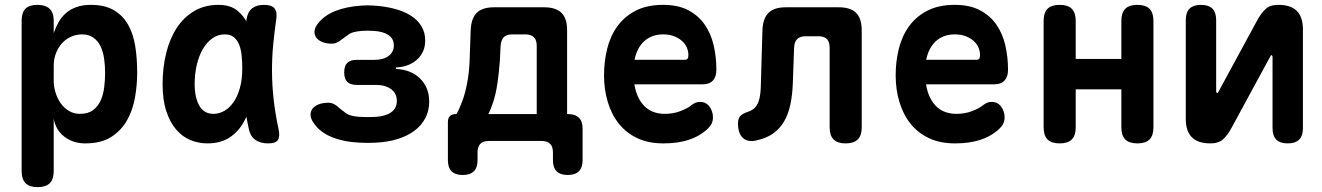

<svg xmlns="http://www.w3.org/2000/svg" viewBox="-20 -580 5440 790"><path d="M133.6 -560Q167.1 -560 184.1 -543.9Q201 -527.9 201 -495.1V-443.7Q209.3 -468 221.4 -489.4Q233.5 -510.8 251.5 -526.3Q269.5 -541.9 294.6 -550.9Q319.7 -560 353.6 -560Q411.1 -560 448.4 -538.1Q485.7 -516.2 507.1 -478.4Q528.4 -440.6 536.5 -389.8Q544.5 -338.9 544.5 -281.4Q544.5 -230.9 535.5 -179Q526.4 -127.1 502.7 -85Q478.9 -42.9 437.5 -16.4Q396.1 10 331 10Q280.9 10 245.1 -17.4Q209.3 -44.8 201 -91.9V124Q201 157.5 184.8 173.7Q168.5 190 135 190Q101.5 190 85.2 173.7Q69 157.5 69 124V-495.1Q69 -527.9 84.5 -543.9Q100.1 -560 133.6 -560ZM317.3 -438.5Q293.8 -438.5 272.3 -428.9Q250.8 -419.3 235.3 -402.1Q219.8 -385 210.4 -361.4Q201 -337.9 201 -309.7V-248.7Q201 -223.3 208.6 -198.8Q216.2 -174.2 230.1 -154.7Q244 -135.2 264.1 -123.4Q284.1 -111.5 308.3 -111.5Q342.2 -111.5 362.6 -126.7Q383.1 -141.9 394.1 -166.5Q405.2 -191.1 408.8 -221.3Q412.5 -251.4 412.5 -280.3Q412.5 -309.5 408.5 -337.7Q404.6 -366 394.2 -388.4Q383.8 -410.8 364.9 -424.6Q346.1 -438.5 317.3 -438.5Z M833.6 10Q797.6 10 764.3 -3.4Q731.1 -16.8 705.6 -46.1Q680.2 -75.3 664.6 -121.6Q649 -167.8 649 -233.8Q649 -301.4 663.7 -361.2Q678.4 -420.9 707.2 -465Q736.1 -509.1 779.2 -534.6Q822.4 -560 879 -560Q926.3 -560 955.4 -537.3Q984.5 -514.5 1000.8 -477.7Q1017.1 -440.9 1022.5 -394.3Q1028 -347.7 1028 -301Q1028 -234.1 1017.4 -177.2Q1006.8 -120.4 983.4 -78.6Q960 -36.8 923.2 -13.4Q886.4 10 833.6 10ZM858.7 -111.5Q881.3 -111.5 902.5 -123.5Q923.8 -135.4 940.3 -158.8Q956.9 -182.1 966.8 -217.1Q976.8 -252.1 976.8 -298.9Q976.8 -326.4 974.2 -351.7Q971.7 -377.1 964 -396.2Q956.4 -415.3 942.4 -426.9Q928.4 -438.5 905.2 -438.5Q876.3 -438.5 853.5 -422.1Q830.7 -405.8 814.6 -378.1Q798.4 -350.4 789.7 -313.2Q781 -276 781 -233.9Q781 -179 800 -145.3Q819 -111.5 858.7 -111.5ZM994.4 -500.6Q999.1 -531.2 1017.3 -545.6Q1035.6 -560 1066.4 -560Q1097.4 -560 1109.4 -545.6Q1121.3 -531.3 1116.6 -500.6Q1108.7 -445.8 1103.7 -392.1Q1098.7 -338.5 1099.2 -283.5Q1099.6 -228.5 1106 -170.5Q1112.4 -112.5 1126.3 -48Q1132.7 -17.6 1123.3 -3.8Q1113.9 10 1083.2 10Q1051.8 10 1031.1 -4.2Q1010.5 -18.3 1004.1 -48Q989.9 -112.5 983.6 -170.5Q977.4 -228.5 977.1 -283.5Q976.8 -338.5 981.8 -392.1Q986.8 -445.8 994.4 -500.6Z M1286.9 -481.4Q1311.8 -515.2 1358.2 -534.1Q1404.6 -553 1467.9 -557Q1480.6 -558 1493.1 -558Q1505.7 -558 1518.4 -557Q1565.5 -554 1604.7 -543.4Q1643.8 -532.9 1671.4 -515Q1699 -497.2 1714.3 -471.7Q1729.5 -446.2 1729.5 -413.3Q1729.5 -365.6 1696.4 -335.3Q1663.3 -305 1609.5 -302.4V-296.3Q1671.6 -293.4 1708.8 -256.6Q1746 -219.8 1746 -161.9Q1746 -124.2 1730.1 -94Q1714.2 -63.8 1685.3 -42.1Q1656.3 -20.4 1615.9 -7.9Q1575.4 4.7 1526 7Q1509.5 8 1492.9 8Q1476.2 8 1459.7 7Q1392.5 3.7 1343.4 -16.7Q1294.4 -37.2 1269.8 -75.2Q1258.2 -91.7 1257.8 -106.5Q1257.4 -121.4 1265.6 -132.4Q1273.9 -143.4 1290.8 -150.4Q1307.7 -157.3 1331.4 -157.3Q1341.6 -157.3 1349.8 -153.7Q1357.9 -150.1 1365.1 -144.9Q1372.2 -139.6 1379.4 -133Q1386.5 -126.5 1395.4 -120.6Q1405.7 -110.5 1421.8 -105.5Q1437.8 -100.5 1459.7 -99.2Q1476.2 -98.2 1492.9 -98.2Q1509.5 -98.2 1526 -99.2Q1566.1 -101.5 1589.4 -118Q1612.8 -134.4 1612.8 -165Q1612.8 -195.5 1589.4 -213Q1566.1 -230.6 1526 -230.6H1447.8Q1421.5 -230.6 1408.9 -243.2Q1396.2 -255.9 1396.2 -282.2Q1396.2 -308.5 1408.9 -321.2Q1421.5 -333.8 1447.8 -333.8H1520.9Q1557.7 -333.8 1579.1 -349.9Q1600.5 -366 1600.5 -392.9Q1600.5 -420.9 1578.4 -435.7Q1556.3 -450.5 1518.4 -452.8Q1505.7 -453.8 1493.1 -453.8Q1480.6 -453.8 1467.9 -452.8Q1449.2 -451.5 1435 -447.5Q1420.7 -443.6 1411.8 -436Q1402.3 -430.1 1394.5 -423.9Q1386.7 -417.7 1379.4 -412.6Q1372.1 -407.5 1364 -403.9Q1355.8 -400.3 1345.9 -400.3Q1322.2 -400.3 1305.8 -407.2Q1289.4 -414.2 1281.3 -425.2Q1273.2 -436.2 1274.1 -451.1Q1275 -465.9 1286.9 -481.4Z M1883.9 140Q1853.4 140 1838.2 124.7Q1822.9 109.5 1822.9 79V-77.6Q1822.9 -94.1 1831.1 -102.4Q1839.4 -110.6 1855.9 -110.6H1858.1Q1869.1 -129.2 1881.4 -161.8Q1893.8 -194.4 1901.9 -237.1Q1910.1 -279.7 1912.1 -327.4L1916.7 -456Q1918.7 -504 1941.5 -527Q1964.4 -550 2012.4 -550H2219.4Q2267.4 -550 2290.4 -527Q2313.4 -504 2313.4 -456V-110.6H2317.1Q2347.1 -110.6 2362.1 -95.6Q2377.1 -80.6 2377.1 -50.6V79Q2377.1 109.5 2361.8 124.7Q2346.6 140 2316.1 140Q2285.6 140 2270.3 124.7Q2255.1 109.5 2255.1 79V47Q2255.1 23.5 2243.7 11.8Q2232.3 0 2208.1 0H1991.9Q1967.7 0 1956.3 11.8Q1944.9 23.5 1944.9 47V79Q1944.9 109.5 1929.7 124.7Q1914.4 140 1883.9 140ZM2188.4 -391.5Q2188.4 -415.7 2176.6 -427.1Q2164.9 -438.5 2141.4 -438.5H2087.8Q2063.6 -438.5 2052.6 -426.7Q2041.5 -415 2039.8 -391.5L2036.5 -328.1Q2033.1 -280.6 2026.8 -237.7Q2020.5 -194.7 2009.9 -161.9Q1999.2 -129 1989.2 -110.6H2188.4Z M2860.4 -160.7Q2885 -160.7 2899.3 -141.3Q2913.5 -121.8 2913.5 -97.1Q2913.5 -83.2 2908 -71.2Q2902.4 -59.2 2884.8 -43.7Q2869.5 -30.8 2851.5 -20.8Q2833.5 -10.9 2811.6 -3.9Q2789.7 3 2764.4 6.5Q2739.1 10 2709.2 10Q2648.4 10 2602.9 -11.3Q2557.4 -32.5 2526.9 -70.4Q2496.5 -108.3 2480.9 -159.8Q2465.3 -211.2 2465.3 -270.6Q2465.3 -326.2 2478.1 -378.7Q2491 -431.2 2519.9 -471.4Q2548.8 -511.6 2595.2 -535.8Q2641.7 -560 2708.5 -560Q2769.9 -560 2811.7 -538.1Q2853.4 -516.2 2879.3 -479.2Q2905.2 -442.2 2916.4 -393.7Q2927.6 -345.3 2927.6 -292.6Q2927.6 -264.1 2913.2 -248.5Q2898.8 -233 2870.8 -233H2590.2Q2595.6 -200 2607.6 -176.9Q2619.5 -153.7 2636 -139.1Q2652.5 -124.5 2672.7 -118Q2692.9 -111.5 2715.1 -111.5Q2751 -111.5 2780.3 -123.1Q2809.6 -134.6 2823.2 -145.9Q2832.6 -153.6 2841.4 -157.2Q2850.3 -160.7 2860.4 -160.7ZM2799.2 -334Q2804.9 -334 2808.6 -337.9Q2812.4 -341.8 2812.4 -353.7Q2812.4 -369.8 2805.8 -384.8Q2799.2 -399.9 2785.8 -411.8Q2772.4 -423.8 2753 -431.1Q2733.7 -438.5 2708.5 -438.5Q2683.8 -438.5 2664.2 -431Q2644.6 -423.5 2629.9 -409.8Q2615.2 -396.1 2605.4 -377Q2595.6 -357.9 2590.9 -334Z M3117.1 -456Q3119.1 -504 3141.9 -527Q3164.8 -550 3212.8 -550H3431.6Q3479.6 -550 3502.6 -527Q3525.6 -504 3525.6 -456V-56Q3525.6 -22.5 3509.4 -6.3Q3493.1 10 3459.6 10Q3426.1 10 3409.8 -6.3Q3393.6 -22.5 3393.6 -56V-383.9Q3393.6 -408.1 3382.2 -419.5Q3370.8 -430.9 3346.6 -430.9H3295.4Q3271.2 -430.9 3259.8 -419.1Q3248.4 -407.4 3247.4 -383.9L3242.1 -237.2Q3240.4 -188.8 3231.9 -149.3Q3223.4 -109.8 3206 -80Q3188.5 -50.2 3160.9 -30.7Q3133.2 -11.2 3093.2 -2.5Q3056.9 6.4 3036.7 -12.5Q3016.5 -31.3 3016.5 -72.4Q3016.5 -91.5 3025.9 -102.3Q3035.3 -113 3058.8 -120.4Q3075.7 -126.3 3085.9 -136.8Q3096.1 -147.3 3101.4 -162.8Q3106.7 -178.2 3108.6 -197.1Q3110.5 -216.1 3110.8 -237.2Z M4060.4 -160.7Q4085 -160.7 4099.3 -141.3Q4113.5 -121.8 4113.5 -97.1Q4113.5 -83.2 4108 -71.2Q4102.4 -59.2 4084.8 -43.7Q4069.5 -30.8 4051.5 -20.8Q4033.5 -10.9 4011.6 -3.9Q3989.7 3 3964.4 6.5Q3939.1 10 3909.2 10Q3848.4 10 3802.9 -11.3Q3757.4 -32.5 3726.9 -70.4Q3696.5 -108.3 3680.9 -159.8Q3665.3 -211.2 3665.3 -270.6Q3665.3 -326.2 3678.1 -378.7Q3691 -431.2 3719.9 -471.4Q3748.8 -511.6 3795.2 -535.8Q3841.7 -560 3908.5 -560Q3969.9 -560 4011.7 -538.1Q4053.4 -516.2 4079.3 -479.2Q4105.2 -442.2 4116.4 -393.7Q4127.6 -345.3 4127.6 -292.6Q4127.6 -264.1 4113.2 -248.5Q4098.8 -233 4070.8 -233H3790.2Q3795.6 -200 3807.6 -176.9Q3819.5 -153.7 3836 -139.1Q3852.5 -124.5 3872.7 -118Q3892.9 -111.5 3915.1 -111.5Q3951 -111.5 3980.3 -123.1Q4009.6 -134.6 4023.2 -145.9Q4032.6 -153.6 4041.4 -157.2Q4050.3 -160.7 4060.4 -160.7ZM3999.2 -334Q4004.9 -334 4008.6 -337.9Q4012.4 -341.8 4012.4 -353.7Q4012.4 -369.8 4005.8 -384.8Q3999.2 -399.9 3985.8 -411.8Q3972.4 -423.8 3953 -431.1Q3933.7 -438.5 3908.5 -438.5Q3883.8 -438.5 3864.2 -431Q3844.6 -423.5 3829.9 -409.8Q3815.2 -396.1 3805.4 -377Q3795.6 -357.9 3790.9 -334Z M4340.3 10Q4306.6 10 4290.3 -6.1Q4274.1 -22.3 4274.1 -56V-494Q4274.1 -527.7 4290.2 -543.9Q4306.3 -560 4339.9 -560Q4373.6 -560 4389.9 -543.9Q4406.1 -527.7 4406.1 -494V-337.5H4593.9V-494Q4593.9 -527.7 4610 -543.9Q4626.1 -560 4659.7 -560Q4693.4 -560 4709.7 -543.9Q4725.9 -527.7 4725.9 -494V-56Q4725.9 -22.3 4709.8 -6.1Q4693.7 10 4660.1 10Q4626.4 10 4610.1 -6.1Q4593.9 -22.3 4593.9 -56V-212.5H4406.1V-56Q4406.1 -22.3 4390 -6.1Q4373.9 10 4340.3 10Z M4859 -497.5Q4859 -528.9 4874.5 -544.4Q4890.1 -560 4921.5 -560Q4952.9 -560 4968.5 -544.4Q4984 -528.9 4984 -497.5V-203Q4986 -197 4988 -197Q4990 -197 4990.9 -198.5Q4991.7 -200 4993.7 -203L5152.3 -495.3Q5168.5 -525.3 5187 -542.6Q5205.5 -560 5239.9 -560Q5290.8 -560 5315.9 -534.9Q5341 -509.8 5341 -458.9V-52.5Q5341 -21.1 5325.5 -5.6Q5309.9 10 5278.5 10Q5247.1 10 5231.5 -5.6Q5216 -21.1 5216 -52.5V-347Q5214 -353 5212 -353Q5210 -353 5209.1 -351.5Q5208.3 -350 5206.3 -347L5047.7 -54.7Q5031.5 -24.7 5013 -7.4Q4994.5 10 4960.1 10Q4909.2 10 4884.1 -15.1Q4859 -40.2 4859 -91.1Z"/></svg>

Font: Maple Mono
Style: Regular
Weight: 400
Monospace: yes
Designer: subframe7536
Version: Version 7.300